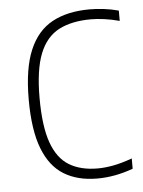

<svg xmlns="http://www.w3.org/2000/svg" viewBox="-45 -585 472 632"><g transform="rotate(-5 191.0 -269.5)"><path d="M251.5 9Q187 9 141.8 -18.5Q96.5 -46 72.8 -107.2Q49 -168.5 49 -270Q49 -371.5 74.8 -432.5Q100.5 -493.5 150.8 -520.8Q201 -548 274.5 -548Q297 -548 321.8 -545Q346.5 -542 370 -535.5V-501.5Q344 -508.5 319.5 -511.8Q295 -515 276 -515Q212 -515 169.5 -492.8Q127 -470.5 106 -417.5Q85 -364.5 85 -272Q85 -178.5 104.2 -124.2Q123.5 -70 161.5 -47Q199.5 -24 255.5 -24Q279.5 -24 307.5 -29.2Q335.5 -34.5 370 -47V-13Q310 9 251.5 9Z"/></g></svg>

Font: Encode Sans Semi Condensed Thin
Style: Regular
Weight: 100
Width: 4
Designer: Multiple Designers
Foundry: Impallari Type
Version: Version 3.000; ttfautohint (v1.8.3) -l 8 -r 50 -G 200 -x 14 